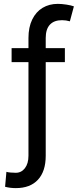

<svg xmlns="http://www.w3.org/2000/svg" viewBox="-20 -759 402 978"><path d="M310.5 -442.4H212.9V34.2Q212.9 113.8 173.3 156.5Q133.8 199.2 60.5 199.2Q31.7 199.2 5.9 192.4L12.7 116.2Q19 118.7 34.4 119.9Q49.8 121.1 60.5 121.1Q88.9 121.1 106.9 97.7Q125 74.2 125 34.2V-442.4H39.1V-513.7H125V-565.4Q125 -620.1 144 -659.4Q163.1 -698.7 196.8 -719Q230.5 -739.3 274.4 -739.3Q293.9 -739.3 318.1 -735.6Q342.3 -731.9 356.4 -726.6L335.9 -650.4Q316.4 -656.2 295.9 -656.2Q255.4 -656.2 234.1 -633.3Q212.9 -610.4 212.9 -565.4V-513.7H310.5Z"/></svg>

Font: Pretendard GOV
Style: Regular
Weight: 400
Designer: Base glyphs from Inter by Rasmus Andersson; Hangeul glyphs from Noto Sans CJK(Source Han Sans) by Jang Soo-young and Kan
Foundry: Kil Hyung-jin
Version: Version 1.309